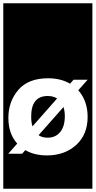

<svg xmlns="http://www.w3.org/2000/svg" viewBox="-30 -937 583 1170"><path d="M-10 213V-917H533V213ZM504 -225Q504 -322 447 -387L504 -451H418L397 -427Q340 -460 263 -460Q142 -460 81.5 -389Q21 -318 21 -219Q21 -122 75 -62L20 0H105L124 -22Q180 10 256 10Q364 10 434 -53.5Q504 -117 504 -225ZM160 -227Q160 -352 261 -352Q294 -352 318 -337L168 -167Q160 -191 160 -227ZM365 -229Q365 -167 337 -132.5Q309 -98 260 -98Q228 -98 205 -113L357 -285Q365 -259 365 -229Z"/></svg>

Font: Zilla Slab Highlight
Style: Bold
Weight: 700
Designer: Typotheque Type Foundry
Foundry: Typotheque type foundry
Version: Version 1.1; 2017; ttfautohint (v1.6)